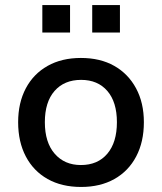

<svg xmlns="http://www.w3.org/2000/svg" viewBox="-20 -733 643 762"><path d="M302 9Q225 9 169 -22.5Q113 -54 82.5 -112Q52 -170 52 -248Q52 -325 82.5 -382.5Q113 -440 169 -471.5Q225 -503 301 -503Q378 -503 433.5 -471.5Q489 -440 520 -382.5Q551 -325 551 -248Q551 -170 520.5 -112Q490 -54 434 -22.5Q378 9 302 9ZM301 -78Q368 -78 406 -123Q444 -168 444 -248Q444 -328 406 -372Q368 -416 302 -416Q235 -416 196.5 -372Q158 -328 158 -248Q158 -168 197 -123Q236 -78 301 -78ZM346 -604V-713H456V-604ZM148 -604V-713H258V-604Z"/></svg>

Font: Nunito Sans 9pt SemiBold
Style: Regular
Weight: 600
Version: Version 3.101;gftools[0.9.27]